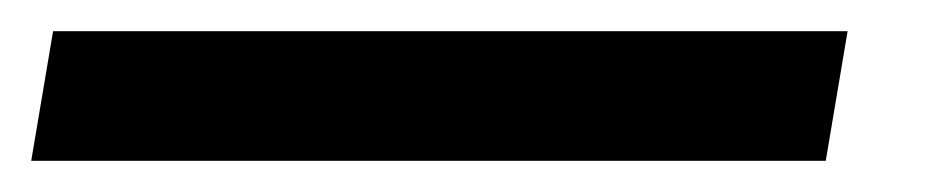

<svg xmlns="http://www.w3.org/2000/svg" viewBox="-73 44 598 123"><path d="M-53 147 -39 64H470L456 147Z"/></svg>

Font: Jost* 600 Semi
Style: Italic
Weight: 600
Italic angle: -10°
Version: Version 3.500